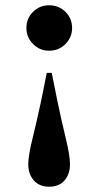

<svg xmlns="http://www.w3.org/2000/svg" viewBox="-20 -510 373 727"><path d="M166 -318Q130 -318 105 -343.5Q80 -369 80 -404Q80 -440 105 -465Q130 -490 166 -490Q203 -490 228 -465Q253 -440 253 -404Q253 -369 228 -343.5Q203 -318 166 -318ZM166 197Q129 197 108 173Q87 149 87 112Q87 80 103 15Q119 -50 136 -129L157 -234H176L197 -129Q213 -52 229 13.5Q245 79 245 112Q245 149 224.5 173Q204 197 166 197Z"/></svg>

Font: DM Serif Display
Style: Regular
Weight: 400
Designer: Colophon Foundry, Frank Grießhammer
Foundry: Colophon Foundry
Version: Version 5.200; ttfautohint (v1.8.3)